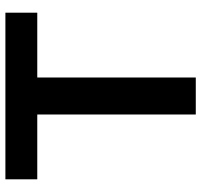

<svg xmlns="http://www.w3.org/2000/svg" viewBox="-37 -708 745 711"><g transform="rotate(-90 335.5 -352.5)"><path d="M267 0V-587H27V-705H644V-587H404V0Z"/></g></svg>

Font: Nunito Sans 7pt
Style: Bold
Weight: 700
Designer: Vernon Adams
Foundry: Vernon Adams
Version: Version 3.101;gftools[0.9.27]